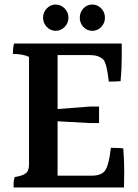

<svg xmlns="http://www.w3.org/2000/svg" viewBox="-20 -921 608 847"><path d="M426.5 -802Q410 -785 387 -785Q364 -785 348 -802Q332 -819 332 -843Q332 -867 348 -884Q364 -901 387 -901Q410 -901 426.5 -884Q443 -867 443 -843Q443 -819 426.5 -802ZM282 -843Q282 -819 265 -802Q248 -785 225.5 -785Q203 -785 186.5 -802Q170 -819 170 -843Q170 -867 186.5 -884Q203 -901 225.5 -901Q248 -901 265 -884Q282 -867 282 -843ZM234 -146H384Q432 -146 447 -174Q462 -202 469 -269Q508 -269 524 -266Q528 -208 528 -165Q528 -122 527 -94H40Q40 -100 40 -112.5Q40 -125 45 -140Q78 -145 93 -156Q108 -167 108 -195V-670Q81 -683 37 -683Q37 -713 42 -729H517Q517 -708 517 -664Q517 -620 512 -563Q492 -561 460 -561Q451 -642 436 -658Q415 -678 378 -678H234V-440L378 -451H417V-378H378L234 -386Z"/></svg>

Font: Halant SemiBold
Style: Regular
Weight: 600
Designer: Hitesh Malaviya (Devanagari), Satya Rajpurohit (Latin)
Foundry: Indian Type Foundry
Version: Version 1.101;PS 1.0;hotconv 1.0.78;makeotf.lib2.5.61930; tt